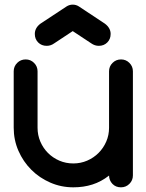

<svg xmlns="http://www.w3.org/2000/svg" viewBox="-20 -801 626 821"><path d="M497.1 0Q475.1 0 460.9 -14.6Q446.8 -29.3 446.3 -50.3Q412.6 -23.9 375 -12Q337.4 0 293.5 0Q241.2 0 194.8 -20.3Q148.4 -40.5 113.8 -75.2Q79.1 -109.9 58.8 -156.2Q38.6 -202.6 38.6 -254.9V-496.1Q38.6 -517.1 53.5 -532Q68.4 -546.9 89.8 -546.9Q110.8 -546.9 125.7 -532Q140.6 -517.1 140.6 -496.1V-254.9Q140.6 -223.1 152.6 -195.3Q164.6 -167.5 185.3 -146.7Q206.1 -126 233.9 -114Q261.7 -102.1 293.5 -102.1Q324.7 -102.1 352.5 -114Q380.4 -126 401.4 -147Q422.4 -168 434.3 -195.6Q446.3 -223.1 446.3 -254.9V-496.1Q446.3 -517.1 461.2 -532Q476.1 -546.9 497.6 -546.9Q518.6 -546.9 533.4 -532Q548.3 -517.1 548.3 -496.1V-50.8Q548.3 -29.8 533.4 -14.9Q518.6 0 497.1 0ZM428.7 -699.7Q453.1 -681.2 453.1 -655.8Q453.1 -633.8 438.7 -619.4Q424.3 -605 402.3 -605Q385.3 -605 370.1 -615.7L291 -668L211.9 -615.7Q197.3 -605 179.7 -605Q157.7 -605 143.3 -619.4Q128.9 -633.8 128.9 -655.8Q128.9 -681.6 152.8 -699.7L264.6 -773.4Q276.9 -781.2 291 -781.2Q305.2 -781.2 317.4 -773.4Z"/></svg>

Font: Comfortaa
Style: Bold
Weight: 700
Designer: Johan Aakerlund
Foundry: Johan Aakerlund
Version: Version 2.001; ttfautohint (v1.4.1)